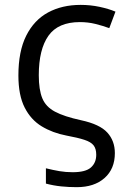

<svg xmlns="http://www.w3.org/2000/svg" viewBox="-20 -565 522 790"><path d="M295.9 205.1Q263.2 205.1 231.7 201.9Q200.2 198.7 168.9 190.4V127.4Q198.7 134.8 224.6 139.2Q250.5 143.6 278.8 143.6Q332.5 143.6 354.2 124Q376 104.5 376 71.8Q376 46.9 365 33Q354 19 327.1 10.3Q300.3 1.5 252.9 -7.3Q196.3 -18.1 151.6 -45.2Q106.9 -72.3 81.3 -122.8Q55.7 -173.3 55.7 -254.4Q55.7 -354 87.9 -418.2Q120.1 -482.4 177.7 -513.7Q235.4 -544.9 312 -544.9Q351.6 -544.9 389.4 -536.9Q427.2 -528.8 455.1 -517.1L429.7 -449.2Q402.8 -459 372.3 -466.6Q341.8 -474.1 308.6 -474.1Q219.2 -474.1 179.4 -418Q139.6 -361.8 139.6 -255.4Q139.6 -195.8 154.1 -160.6Q168.5 -125.5 206.3 -105.5Q244.1 -85.4 313.5 -70.3Q390.6 -53.7 421.6 -19.5Q452.6 14.6 452.6 64.9Q452.6 129.9 410.2 167.5Q367.7 205.1 295.9 205.1Z"/></svg>

Font: Open Sans
Style: Regular
Weight: 400
Designer: Monotype Design Team
Foundry: Monotype Imaging Inc.
Version: Version 3.000; ttfautohint (v1.8.4)